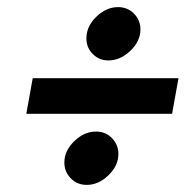

<svg xmlns="http://www.w3.org/2000/svg" viewBox="-20 -600 522 540"><path d="M223 -492Q223 -526 251 -553Q279 -580 312 -580Q339 -580 357 -561.5Q375 -543 375 -517Q375 -484 346.5 -457Q318 -430 285 -430Q259 -430 241 -448Q223 -466 223 -492ZM54 -280 72 -380H482L464 -280ZM161 -143Q161 -176 189 -203Q217 -230 250 -230Q277 -230 295 -211.5Q313 -193 313 -167Q313 -134 285 -107Q257 -80 224 -80Q197 -80 179 -98.5Q161 -117 161 -143Z"/></svg>

Font: Scada
Style: Bold Italic
Weight: 700
Italic angle: -10°
Version: Version 4.000